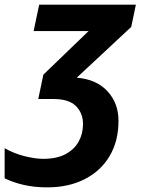

<svg xmlns="http://www.w3.org/2000/svg" viewBox="-64 -566 631 828"><path d="M140 242Q84 242 38.5 231.5Q-7 221 -44 203V73Q-4 96 42 107.5Q88 119 122 119Q181 119 219 98.5Q257 78 275.5 44Q294 10 294 -31Q294 -78 263.5 -108.5Q233 -139 167 -139H101L123 -244L318 -432H81L105 -546H522L502 -450L267 -231Q352 -224 399.5 -172.5Q447 -121 447 -45Q447 42 409 106.5Q371 171 301.5 206.5Q232 242 140 242Z"/></svg>

Font: BC Sans
Style: Bold Italic
Weight: 700
Italic angle: -12°
Designer: Monotype Design Team
Province of B.C.
Foundry: Monotype Imaging Inc.
Version: Version 2.000;GOOG;noto-source:20170915:90ef993387c0